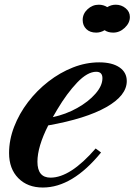

<svg xmlns="http://www.w3.org/2000/svg" viewBox="-20 -806 586 836"><path d="M166.5 10.5Q100 10.5 59.8 -30.2Q19.5 -71 19.5 -139.5Q19.5 -197 41.5 -254Q63.5 -311 102 -361.5Q140.5 -412 190.8 -451Q241 -490 297.5 -512.2Q354 -534.5 412 -534.5Q468 -534.5 500 -512.8Q532 -491 532 -453Q532 -390 442.8 -339.5Q353.5 -289 190 -260Q143 -167 143 -102Q143 -32.5 200 -32.5Q286.5 -32.5 396.5 -159.5L420 -142Q295.5 10.5 166.5 10.5ZM210 -296Q266.5 -308 315.8 -335.5Q365 -363 395.5 -397.8Q426 -432.5 426 -465.5Q426 -493.5 399 -493.5Q361 -493.5 316.2 -446.8Q271.5 -400 229.5 -329.5ZM399 -664Q371.5 -664 355.8 -679.5Q340 -695 340 -719Q340 -746 361.2 -765.8Q382.5 -785.5 410 -785.5Q430.5 -785.5 447 -775Q464.5 -785.5 484 -785.5Q508.5 -785.5 527 -770.2Q545.5 -755 545.5 -732Q545.5 -706 523.2 -685Q501 -664 473 -664Q450.5 -664 435.5 -674.5Q418 -664 399 -664Z"/></svg>

Font: Libre Caslon Text SemiBold Italic
Style: Regular
Weight: 600
Italic angle: -22.583°
Designer: Pablo Impallari, Rodrigo Fuenzalida, Katja Schimmel
Foundry: Pablo Impallari, Rodrigo Fuenzalida
Version: Version 2.000